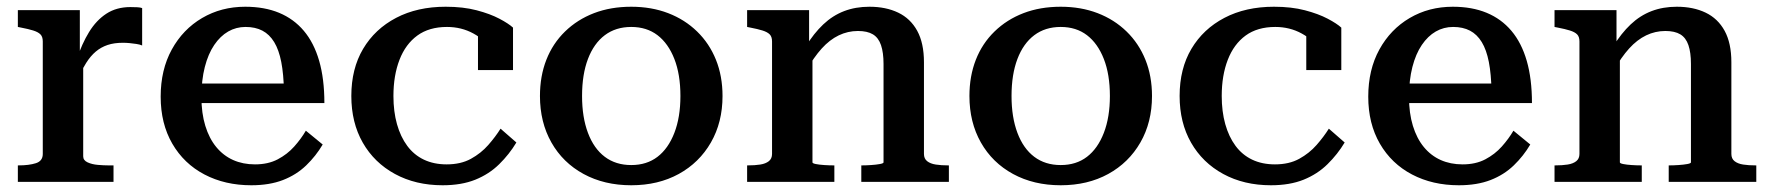

<svg xmlns="http://www.w3.org/2000/svg" viewBox="-20 -540 5254 570"><path d="M402 -516V-405Q395 -408 385 -409.5Q375 -411 365 -412Q355 -413 345 -413Q319 -413 299.5 -406.5Q280 -400 264.5 -387Q249 -374 236 -353.5Q223 -333 209 -304L208 -364Q223 -410 244.5 -445Q266 -480 296 -499.5Q326 -519 367 -519Q378 -519 387.5 -518.5Q397 -518 402 -516ZM33 0V-49H35Q66 -49 86.5 -55.5Q107 -62 107 -83V-417Q107 -431 100 -438Q93 -445 78.5 -449.5Q64 -454 43 -458L33 -460V-510H217V-359L227 -369V-76Q227 -64 240 -58Q253 -52 270.5 -50.5Q288 -49 302 -49H317V0Z M578 -252Q578 -204 589.5 -166.5Q601 -129 622 -103.5Q643 -78 672 -65Q701 -52 737 -52Q776 -52 804.5 -67Q833 -82 853.5 -105Q874 -128 888 -152L938 -111Q918 -77 889 -49Q860 -21 820 -5.5Q780 10 726 10Q648 10 587 -22Q526 -54 491.5 -113.5Q457 -173 457 -253Q457 -333 490 -393Q523 -453 580 -486.5Q637 -520 708 -520Q765 -520 808.5 -502Q852 -484 882 -448.5Q912 -413 927.5 -359.5Q943 -306 943 -234H557L556 -292H850L823 -269Q822 -320 815 -356Q808 -392 794 -415Q780 -438 759 -449Q738 -460 709 -460Q681 -460 657.5 -446.5Q634 -433 616 -406.5Q598 -380 588 -341Q578 -302 578 -252Z M1306 -52Q1348 -52 1378 -68.5Q1408 -85 1429.5 -109.5Q1451 -134 1466 -158L1513 -117Q1492 -82 1462 -52.5Q1432 -23 1391 -6.5Q1350 10 1294 10Q1214 10 1152.5 -23.5Q1091 -57 1057 -116.5Q1023 -176 1023 -255Q1023 -336 1058 -395Q1093 -454 1156 -487Q1219 -520 1303 -520Q1355 -520 1395 -509.5Q1435 -499 1462.5 -484.5Q1490 -470 1503 -458V-332H1399V-451Q1410 -449 1418.5 -444Q1427 -439 1432.5 -431Q1438 -423 1439.5 -413Q1441 -403 1437 -393Q1421 -421 1385.5 -440.5Q1350 -460 1307 -460Q1254 -460 1219 -434.5Q1184 -409 1166 -362.5Q1148 -316 1148 -255Q1148 -209 1158.5 -171.5Q1169 -134 1189 -107Q1209 -80 1238.5 -66Q1268 -52 1306 -52Z M2125 -255Q2125 -177 2090.5 -117Q2056 -57 1995 -23.5Q1934 10 1854 10Q1774 10 1712.5 -23.5Q1651 -57 1617 -117Q1583 -177 1583 -255Q1583 -314 1602 -362.5Q1621 -411 1657.5 -446.5Q1694 -482 1743.5 -501Q1793 -520 1854 -520Q1914 -520 1963.5 -501Q2013 -482 2049.5 -446.5Q2086 -411 2105.5 -362.5Q2125 -314 2125 -255ZM1708 -255Q1708 -192 1725.5 -145.5Q1743 -99 1775.5 -74.5Q1808 -50 1854 -50Q1900 -50 1932 -74.5Q1964 -99 1982 -145.5Q2000 -192 2000 -255Q2000 -319 1982 -365Q1964 -411 1932 -435.5Q1900 -460 1854 -460Q1808 -460 1775.5 -435.5Q1743 -411 1725.5 -365Q1708 -319 1708 -255Z M2198 0V-49H2200Q2221 -49 2237 -51.5Q2253 -54 2262.5 -61.5Q2272 -69 2272 -83V-417Q2272 -431 2265 -438Q2258 -445 2243.5 -449.5Q2229 -454 2208 -458L2198 -460V-510H2382V-403L2392 -396V-58Q2392 -55 2402 -53Q2412 -51 2427 -50Q2442 -49 2455 -49H2457V0ZM2797 0H2537V-49H2539Q2551 -49 2566 -50Q2581 -51 2592 -53Q2603 -55 2603 -58V-350Q2603 -384 2595.5 -406Q2588 -428 2571.5 -438Q2555 -448 2527 -448Q2497 -448 2470 -435Q2443 -422 2419.5 -396Q2396 -370 2374 -331L2372 -402Q2396 -441 2424 -467.5Q2452 -494 2486 -507Q2520 -520 2561 -520Q2610 -520 2646.5 -502.5Q2683 -485 2703 -448.5Q2723 -412 2723 -355V-83Q2723 -69 2732.5 -61.5Q2742 -54 2758 -51.5Q2774 -49 2795 -49H2797Z M3400 -255Q3400 -177 3365.5 -117Q3331 -57 3270 -23.5Q3209 10 3129 10Q3049 10 2987.5 -23.5Q2926 -57 2892 -117Q2858 -177 2858 -255Q2858 -314 2877 -362.5Q2896 -411 2932.5 -446.5Q2969 -482 3018.5 -501Q3068 -520 3129 -520Q3189 -520 3238.5 -501Q3288 -482 3324.5 -446.5Q3361 -411 3380.5 -362.5Q3400 -314 3400 -255ZM2983 -255Q2983 -192 3000.5 -145.5Q3018 -99 3050.5 -74.5Q3083 -50 3129 -50Q3175 -50 3207 -74.5Q3239 -99 3257 -145.5Q3275 -192 3275 -255Q3275 -319 3257 -365Q3239 -411 3207 -435.5Q3175 -460 3129 -460Q3083 -460 3050.5 -435.5Q3018 -411 3000.5 -365Q2983 -319 2983 -255Z M3765 -52Q3807 -52 3837 -68.5Q3867 -85 3888.5 -109.5Q3910 -134 3925 -158L3972 -117Q3951 -82 3921 -52.5Q3891 -23 3850 -6.5Q3809 10 3753 10Q3673 10 3611.5 -23.5Q3550 -57 3516 -116.5Q3482 -176 3482 -255Q3482 -336 3517 -395Q3552 -454 3615 -487Q3678 -520 3762 -520Q3814 -520 3854 -509.5Q3894 -499 3921.5 -484.5Q3949 -470 3962 -458V-332H3858V-451Q3869 -449 3877.5 -444Q3886 -439 3891.5 -431Q3897 -423 3898.5 -413Q3900 -403 3896 -393Q3880 -421 3844.5 -440.5Q3809 -460 3766 -460Q3713 -460 3678 -434.5Q3643 -409 3625 -362.5Q3607 -316 3607 -255Q3607 -209 3617.5 -171.5Q3628 -134 3648 -107Q3668 -80 3697.5 -66Q3727 -52 3765 -52Z M4163 -252Q4163 -204 4174.5 -166.5Q4186 -129 4207 -103.5Q4228 -78 4257 -65Q4286 -52 4322 -52Q4361 -52 4389.5 -67Q4418 -82 4438.5 -105Q4459 -128 4473 -152L4523 -111Q4503 -77 4474 -49Q4445 -21 4405 -5.5Q4365 10 4311 10Q4233 10 4172 -22Q4111 -54 4076.5 -113.5Q4042 -173 4042 -253Q4042 -333 4075 -393Q4108 -453 4165 -486.5Q4222 -520 4293 -520Q4350 -520 4393.5 -502Q4437 -484 4467 -448.5Q4497 -413 4512.5 -359.5Q4528 -306 4528 -234H4142L4141 -292H4435L4408 -269Q4407 -320 4400 -356Q4393 -392 4379 -415Q4365 -438 4344 -449Q4323 -460 4294 -460Q4266 -460 4242.5 -446.5Q4219 -433 4201 -406.5Q4183 -380 4173 -341Q4163 -302 4163 -252Z M4595 0V-49H4597Q4618 -49 4634 -51.5Q4650 -54 4659.5 -61.5Q4669 -69 4669 -83V-417Q4669 -431 4662 -438Q4655 -445 4640.5 -449.5Q4626 -454 4605 -458L4595 -460V-510H4779V-403L4789 -396V-58Q4789 -55 4799 -53Q4809 -51 4824 -50Q4839 -49 4852 -49H4854V0ZM5194 0H4934V-49H4936Q4948 -49 4963 -50Q4978 -51 4989 -53Q5000 -55 5000 -58V-350Q5000 -384 4992.5 -406Q4985 -428 4968.5 -438Q4952 -448 4924 -448Q4894 -448 4867 -435Q4840 -422 4816.5 -396Q4793 -370 4771 -331L4769 -402Q4793 -441 4821 -467.5Q4849 -494 4883 -507Q4917 -520 4958 -520Q5007 -520 5043.5 -502.5Q5080 -485 5100 -448.5Q5120 -412 5120 -355V-83Q5120 -69 5129.5 -61.5Q5139 -54 5155 -51.5Q5171 -49 5192 -49H5194Z"/></svg>

Font: Roboto Serif 36pt Medium
Style: Regular
Weight: 500
Designer: Greg Gazdowicz
Foundry: Commercial Type
Version: Version 1.008